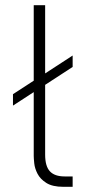

<svg xmlns="http://www.w3.org/2000/svg" viewBox="-20 -720 350 740"><path d="M224 0Q182 0 158.5 -15Q135 -30 124.5 -50.5Q114 -71 112 -90.5Q110 -110 110 -119V-365L30 -313V-357L110 -409V-700H154V-437L260 -506V-462L154 -393V-124Q154 -79 172.5 -59.5Q191 -40 229 -40H260V0H224Z"/></svg>

Font: PT Root UI Light
Style: Regular
Weight: 300
Designer: Vitaly Kuzmin
Foundry: ParaType Ltd.
Version: Version 2.000G